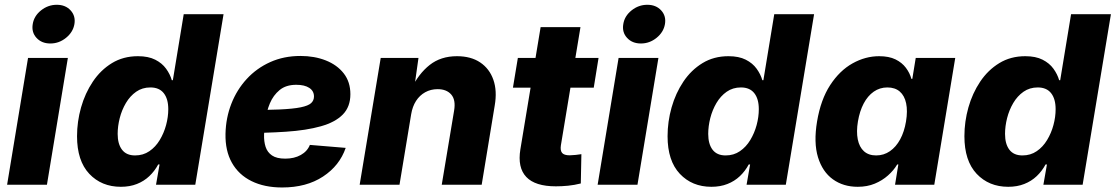

<svg xmlns="http://www.w3.org/2000/svg" viewBox="-20 -788 4759 819"><path d="M10.3 0 99.6 -541H269.5L180.2 0ZM194.8 -602.5Q157.7 -602.5 135.7 -626.5Q113.8 -650.4 119.6 -685.1Q125 -719.7 155 -743.7Q185.1 -767.6 222.2 -767.6Q259.3 -767.6 281.2 -743.7Q303.2 -719.7 297.4 -685.1Q291.5 -650.9 261.7 -626.7Q231.9 -602.5 194.8 -602.5Z M495.6 8.8Q413.1 8.8 360.8 -46.6Q308.6 -102.1 308.6 -207Q308.6 -269 325.7 -329.6Q342.8 -390.1 376 -439.7Q409.2 -489.3 457.5 -518.8Q505.9 -548.3 568.4 -548.3Q612.8 -548.3 642.1 -533.4Q671.4 -518.6 688.5 -494.9Q705.6 -471.2 712.9 -445.8H717.3L763.7 -727.5H933.6L813 0H645.5L660.6 -86.4H654.8Q639.6 -58.1 616.9 -36.6Q594.2 -15.1 564 -3.2Q533.7 8.8 495.6 8.8ZM556.2 -125Q590.8 -125 617.2 -143.1Q643.6 -161.1 661.4 -190.7Q679.2 -220.2 688.5 -254.6Q697.8 -289.1 697.8 -322.3Q697.8 -366.2 678.5 -390.6Q659.2 -415 621.6 -415Q586.9 -415 560.8 -396.7Q534.7 -378.4 517.1 -348.6Q499.5 -318.8 490.7 -284.2Q481.9 -249.5 481.9 -216.8Q481.9 -173.8 500.5 -149.4Q519 -125 556.2 -125Z M1183.6 11.7Q1107.9 11.7 1053 -15.4Q998 -42.5 969.2 -93.8Q940.4 -145 941.9 -217.3Q943.4 -285.2 966.8 -345.2Q990.2 -405.3 1032.5 -451.2Q1074.7 -497.1 1132.8 -523.2Q1190.9 -549.3 1261.7 -549.3Q1321.3 -549.3 1369.6 -530.3Q1418 -511.2 1446.3 -474.9Q1474.6 -438.5 1474.6 -386.2Q1474.6 -332.5 1442.4 -299.6Q1410.2 -266.6 1348.6 -249.3Q1287.1 -231.9 1199.5 -226.1Q1111.8 -220.2 1000.5 -220.2L1016.6 -318.4Q1112.3 -318.4 1171.6 -321Q1231 -323.7 1262.9 -330.3Q1294.9 -336.9 1307.1 -348.1Q1319.3 -359.4 1319.3 -376.5Q1319.3 -399.9 1299.3 -413.1Q1279.3 -426.3 1243.7 -426.3Q1199.7 -426.3 1172.6 -403.8Q1145.5 -381.3 1131.3 -347.4Q1117.2 -313.5 1112.1 -277.3Q1106.9 -241.2 1106.4 -213.4Q1105.5 -184.6 1113 -161.4Q1120.6 -138.2 1140.4 -124.8Q1160.2 -111.3 1196.8 -111.3Q1235.4 -111.3 1263.2 -127Q1291 -142.6 1301.8 -169.9L1454.6 -157.2Q1428.7 -81.5 1357.9 -34.9Q1287.1 11.7 1183.6 11.7Z M1733.9 -300.8 1684.1 0H1514.2L1604 -541H1765.1L1745.6 -402.8L1733.9 -408.2Q1765.6 -473.6 1813 -511Q1860.4 -548.3 1929.2 -548.3Q1988.8 -548.3 2028.3 -521.7Q2067.9 -495.1 2084.5 -447.8Q2101.1 -400.4 2090.3 -337.9L2034.7 0H1864.3L1917 -315.9Q1924.8 -361.8 1904.8 -384.8Q1884.8 -407.7 1846.7 -407.7Q1817.4 -407.7 1793.7 -394.5Q1770 -381.3 1754.6 -357.4Q1739.3 -333.5 1733.9 -300.8Z M2533.2 -541 2512.7 -414.1H2168L2189 -541ZM2286.1 -672.4H2456.1L2372.6 -168.5Q2369.1 -146 2377.7 -135.7Q2386.2 -125.5 2410.2 -125.5Q2419.4 -125.5 2435.8 -127.2Q2452.1 -128.9 2460 -130.4L2457.5 -5.4Q2430.2 1.5 2403.1 4.2Q2376 6.8 2351.1 6.8Q2262.7 6.8 2224.9 -33.2Q2187 -73.2 2199.7 -150.9Z M2529.3 0 2618.7 -541H2788.6L2699.2 0ZM2713.9 -602.5Q2676.8 -602.5 2654.8 -626.5Q2632.8 -650.4 2638.7 -685.1Q2644 -719.7 2674.1 -743.7Q2704.1 -767.6 2741.2 -767.6Q2778.3 -767.6 2800.3 -743.7Q2822.3 -719.7 2816.4 -685.1Q2810.5 -650.9 2780.8 -626.7Q2751 -602.5 2713.9 -602.5Z M3014.6 8.8Q2932.1 8.8 2879.9 -46.6Q2827.6 -102.1 2827.6 -207Q2827.6 -269 2844.7 -329.6Q2861.8 -390.1 2895 -439.7Q2928.2 -489.3 2976.6 -518.8Q3024.9 -548.3 3087.4 -548.3Q3131.8 -548.3 3161.1 -533.4Q3190.4 -518.6 3207.5 -494.9Q3224.6 -471.2 3231.9 -445.8H3236.3L3282.7 -727.5H3452.6L3332 0H3164.6L3179.7 -86.4H3173.8Q3158.7 -58.1 3136 -36.6Q3113.3 -15.1 3083 -3.2Q3052.7 8.8 3014.6 8.8ZM3075.2 -125Q3109.9 -125 3136.2 -143.1Q3162.6 -161.1 3180.4 -190.7Q3198.2 -220.2 3207.5 -254.6Q3216.8 -289.1 3216.8 -322.3Q3216.8 -366.2 3197.5 -390.6Q3178.2 -415 3140.6 -415Q3106 -415 3079.8 -396.7Q3053.7 -378.4 3036.1 -348.6Q3018.6 -318.8 3009.8 -284.2Q3001 -249.5 3001 -216.8Q3001 -173.8 3019.5 -149.4Q3038.1 -125 3075.2 -125Z M3638.7 8.8Q3577.1 8.8 3532.7 -23.2Q3488.3 -55.2 3469.2 -117.4Q3450.2 -179.7 3465.3 -270Q3481 -363.3 3521.2 -425Q3561.5 -486.8 3616.5 -517.6Q3671.4 -548.3 3730 -548.3Q3772 -548.3 3799.8 -534.7Q3827.6 -521 3844.2 -498.8Q3860.8 -476.6 3867.7 -451.7H3871.6L3886.2 -541H4054.7L3965.3 0H3797.9L3812 -86.4H3807.1Q3792 -61 3767.8 -39.6Q3743.7 -18.1 3711.4 -4.6Q3679.2 8.8 3638.7 8.8ZM3717.3 -125Q3750 -125 3776.1 -143.1Q3802.2 -161.1 3819.8 -193.6Q3837.4 -226.1 3844.7 -270Q3852.1 -314.9 3845.2 -347.4Q3838.4 -379.9 3818.1 -397.5Q3797.9 -415 3765.1 -415Q3732.9 -415 3707 -397Q3681.2 -378.9 3664.1 -346.4Q3647 -314 3639.6 -270Q3632.3 -226.6 3638.9 -193.6Q3645.5 -160.6 3665.3 -142.8Q3685.1 -125 3717.3 -125Z M4280.8 8.8Q4198.2 8.8 4146 -46.6Q4093.8 -102.1 4093.8 -207Q4093.8 -269 4110.8 -329.6Q4127.9 -390.1 4161.1 -439.7Q4194.3 -489.3 4242.7 -518.8Q4291 -548.3 4353.5 -548.3Q4397.9 -548.3 4427.2 -533.4Q4456.5 -518.6 4473.6 -494.9Q4490.7 -471.2 4498 -445.8H4502.4L4548.8 -727.5H4718.8L4598.1 0H4430.7L4445.8 -86.4H4439.9Q4424.8 -58.1 4402.1 -36.6Q4379.4 -15.1 4349.1 -3.2Q4318.8 8.8 4280.8 8.8ZM4341.3 -125Q4376 -125 4402.3 -143.1Q4428.7 -161.1 4446.5 -190.7Q4464.4 -220.2 4473.6 -254.6Q4482.9 -289.1 4482.9 -322.3Q4482.9 -366.2 4463.6 -390.6Q4444.3 -415 4406.7 -415Q4372.1 -415 4345.9 -396.7Q4319.8 -378.4 4302.2 -348.6Q4284.7 -318.8 4275.9 -284.2Q4267.1 -249.5 4267.1 -216.8Q4267.1 -173.8 4285.6 -149.4Q4304.2 -125 4341.3 -125Z"/></svg>

Font: Inter 17pt ExtraBold
Style: Italic
Weight: 800
Italic angle: -9.3988°
Version: Version 4.001;git-66647c0bb